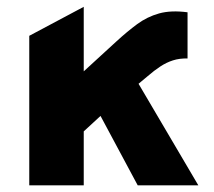

<svg xmlns="http://www.w3.org/2000/svg" viewBox="-20 -558 644 578"><path d="M68.1 0V-450.2L232.1 -537.5V-343.2L330.6 -433.5Q362.8 -463.1 392.9 -485.3Q423 -507.5 459 -517.6Q495 -527.6 544.6 -521V-382Q520.2 -382.6 500.5 -376.2Q480.8 -369.9 462.5 -357.8Q444.2 -345.8 424.9 -329L397.1 -305.8L577.1 0H394.6L282.6 -209L232.1 -162.5V0Z"/></svg>

Font: Geologica-Sharp
Style: Regular
Weight: 100
Designer: Sindre Bremnes, Frode Helland
Foundry: Monokrom Skriftforlag AS
Version: Version 1.010;gftools[0.9.28]